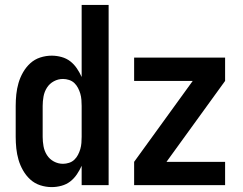

<svg xmlns="http://www.w3.org/2000/svg" viewBox="-20 -755 990 783"><path d="M191 8Q167 8 144 0.5Q121 -7 103.5 -23Q86 -39 74 -60Q62 -81 55.5 -103.5Q49 -126 46.5 -149.5Q44 -173 44 -197V-323Q44 -347 46.5 -370.5Q49 -394 55.5 -416.5Q62 -439 74 -460Q86 -481 103.5 -497Q121 -513 144 -520.5Q167 -528 191 -528Q211 -528 231 -522.5Q251 -517 266.5 -505Q282 -493 293.5 -476Q305 -459 313 -441V-735H423V0H313V-79Q305 -61 293.5 -44Q282 -27 266.5 -15Q251 -3 231 2.5Q211 8 191 8ZM237 -87Q249 -87 261.5 -91Q274 -95 283 -103.5Q292 -112 298 -123.5Q304 -135 307.5 -147Q311 -159 312 -172Q313 -185 313 -197V-323Q313 -335 312 -348Q311 -361 307.5 -373Q304 -385 298 -396.5Q292 -408 283 -416.5Q274 -425 261.5 -429Q249 -433 237 -433Q217 -433 199.5 -423.5Q182 -414 171.5 -397.5Q161 -381 157.5 -361.5Q154 -342 154 -323V-197Q154 -178 157.5 -158.5Q161 -139 171.5 -122.5Q182 -106 199.5 -96.5Q217 -87 237 -87ZM527 0V-95L766 -425H527V-520H898V-425L659 -95H898V0Z"/></svg>

Font: Iosevka QP
Style: Bold
Weight: 700
Designer: Belleve Invis
Foundry: Belleve Invis
Version: Version 20.0.0; ttfautohint (v1.8.4)